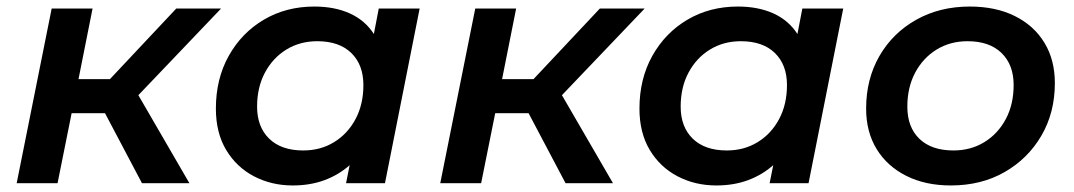

<svg xmlns="http://www.w3.org/2000/svg" viewBox="-20 -560 3283 587"><path d="M414 0 301 -214H199L156 0H31L138 -534H263L220 -318H316L519 -534H656L403 -269L559 0Z M875 7Q810 7 756.5 -21Q703 -49 671.5 -101.5Q640 -154 640 -228Q640 -319 679.5 -389.5Q719 -460 787 -500Q855 -540 941 -540Q1003 -540 1049.5 -519Q1096 -498 1123 -456L1138 -534H1263L1157 0H1038L1049 -55Q1015 -25 971.5 -9Q928 7 875 7ZM907 -100Q960 -100 1001.5 -125.5Q1043 -151 1067 -196Q1091 -241 1091 -300Q1091 -362 1054 -398Q1017 -434 950 -434Q897 -434 855.5 -408.5Q814 -383 790 -338Q766 -293 766 -234Q766 -172 803 -136Q840 -100 907 -100Z M1709 0 1596 -214H1494L1451 0H1326L1433 -534H1558L1515 -318H1611L1814 -534H1951L1698 -269L1854 0Z M2170 7Q2105 7 2051.5 -21Q1998 -49 1966.5 -101.5Q1935 -154 1935 -228Q1935 -319 1974.5 -389.5Q2014 -460 2082 -500Q2150 -540 2236 -540Q2298 -540 2344.5 -519Q2391 -498 2418 -456L2433 -534H2558L2452 0H2333L2344 -55Q2310 -25 2266.5 -9Q2223 7 2170 7ZM2202 -100Q2255 -100 2296.5 -125.5Q2338 -151 2362 -196Q2386 -241 2386 -300Q2386 -362 2349 -398Q2312 -434 2245 -434Q2192 -434 2150.5 -408.5Q2109 -383 2085 -338Q2061 -293 2061 -234Q2061 -172 2098 -136Q2135 -100 2202 -100Z M2887 7Q2809 7 2750.5 -22.5Q2692 -52 2660 -104.5Q2628 -157 2628 -228Q2628 -318 2668.5 -388.5Q2709 -459 2781 -499.5Q2853 -540 2945 -540Q3024 -540 3082.5 -511Q3141 -482 3173 -429.5Q3205 -377 3205 -306Q3205 -216 3164 -145.5Q3123 -75 3051.5 -34Q2980 7 2887 7ZM2895 -100Q2948 -100 2989.5 -125.5Q3031 -151 3055 -196Q3079 -241 3079 -300Q3079 -362 3042 -398Q3005 -434 2938 -434Q2885 -434 2843.5 -408.5Q2802 -383 2778 -338Q2754 -293 2754 -234Q2754 -171 2791 -135.5Q2828 -100 2895 -100Z"/></svg>

Font: Montserrat SemiBold
Style: Italic
Weight: 600
Italic angle: -11.3°
Designer: Julieta Ulanovsky
Foundry: Julieta Ulanovsky
Version: Version 9.000; ttfautohint (v1.8.4.7-5d5b)